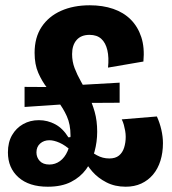

<svg xmlns="http://www.w3.org/2000/svg" viewBox="-20 -694 652 727"><path d="M161 13Q90 13 50 -22.5Q10 -58 10 -117Q10 -155 25.5 -182Q41 -209 67.5 -224Q94 -239 127 -239Q160 -239 189 -223.5Q218 -208 239 -174L249 -175L250 -123Q227 -144 205.5 -153.5Q184 -163 167 -163Q146 -163 132 -150.5Q118 -138 118 -117Q118 -98 130.5 -84.5Q143 -71 167 -71Q189 -71 207 -84Q225 -97 236 -122Q247 -147 247 -181Q247 -223 233 -254Q219 -285 199 -310Q179 -335 159 -360.5Q139 -386 125 -418Q111 -450 111 -494Q111 -552 137.5 -592Q164 -632 211 -653Q258 -674 320 -674Q369 -674 408.5 -660.5Q448 -647 475 -620Q502 -593 515 -553.5Q528 -514 523 -461L389 -438Q393 -476 386.5 -504Q380 -532 363.5 -547Q347 -562 319 -562Q287 -562 270 -542.5Q253 -523 253 -489Q253 -461 262.5 -436Q272 -411 286.5 -385.5Q301 -360 315 -332Q329 -304 338.5 -270.5Q348 -237 348 -195Q348 -157 338 -120Q328 -83 306 -53Q284 -23 248.5 -5Q213 13 161 13ZM73 -289V-365L233 -364L236 -300ZM456 13Q415 13 383 -3.5Q351 -20 330 -44Q309 -68 299 -90L284 -94L306 -135Q316 -127 326 -119.5Q336 -112 347 -106Q358 -100 369.5 -97Q381 -94 394 -94Q417 -94 430.5 -105Q444 -116 450 -135Q456 -154 456 -176Q456 -187 454 -198.5Q452 -210 449 -221Q446 -232 441 -242L574 -253Q585 -229 591 -202.5Q597 -176 597 -152Q597 -116 587.5 -85.5Q578 -55 559.5 -33Q541 -11 515 1Q489 13 456 13ZM260 -304 257 -371 433 -381V-305Z"/></svg>

Font: Bricolage Grotesque 72pt SemiCondensed
Style: Bold
Weight: 700
Width: 4
Designer: Mathieu Triay
Foundry: Atelier Triay
Version: Version 1.001;gftools[0.9.33.dev8+g029e19f]